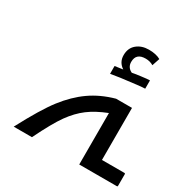

<svg xmlns="http://www.w3.org/2000/svg" viewBox="-154 -833 971 980"><g transform="rotate(30 331.0 -343.0)"><path d="M524.9 -384.8V-78.1H657.2Q662.1 -78.1 662.1 -74.2V-4.9Q662.1 0 657.2 0H436V-303.2Q371.1 -277.8 327.9 -245.4Q284.7 -212.9 248 -161.9Q211.4 -110.8 157.2 0H49.8Q124.5 -142.1 176.8 -209.5Q229 -276.9 289.8 -319.6Q350.6 -362.3 431.2 -384.8ZM521 -670.4 505.9 -625.5Q485.8 -637.7 460 -637.7Q403.8 -637.7 403.8 -586.4Q403.8 -553.7 434.1 -539.6Q443.8 -542 481.9 -547.1Q520 -552.2 534.2 -552.2V-503.4Q512.2 -503.4 397 -488.3L340.8 -479.5V-525.4L388.2 -532.2Q353 -555.2 353 -596.9Q353 -638.7 381.1 -662.1Q409.2 -685.5 451.7 -685.5Q494.1 -685.5 521 -670.4Z"/></g></svg>

Font: DroidArabicKufi
Style: Regular
Weight: 400
Designer: Pascal Zoghbi
Foundry: Ascender Corporation
Version: Version 1.00